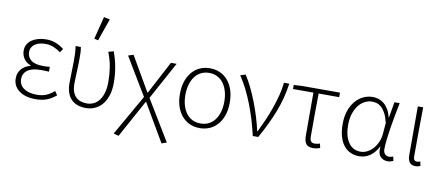

<svg xmlns="http://www.w3.org/2000/svg" viewBox="-79 -1079 3683 1593"><g transform="rotate(10 1762.5 -282.5)"><path d="M242 12Q155 12 103.5 -27Q52 -66 52 -130Q52 -157 60.5 -177.5Q69 -198 83.5 -213Q98 -228 116.5 -238Q135 -248 155 -253V-257Q117 -271 97 -301Q77 -331 77 -368Q77 -399 90.5 -422Q104 -445 127.5 -460.5Q151 -476 181.5 -484Q212 -492 247 -492Q291 -492 327.5 -477.5Q364 -463 396 -438L376 -406Q345 -429 314 -441.5Q283 -454 246 -454Q221 -454 198.5 -448.5Q176 -443 159.5 -432Q143 -421 133 -404Q123 -387 123 -364Q123 -324 154.5 -297Q186 -270 258 -270Q272 -270 283.5 -270.5Q295 -271 314 -273V-232Q293 -234 277 -234Q261 -234 244 -234Q172 -234 134.5 -207Q97 -180 97 -132Q97 -83 137 -54.5Q177 -26 247 -26Q289 -26 322 -38.5Q355 -51 393 -83L415 -50Q373 -16 334 -2Q295 12 242 12Z M667 12Q631 12 600 2Q569 -8 546.5 -29.5Q524 -51 511 -85.5Q498 -120 498 -169Q498 -217 500 -263.5Q502 -310 502 -358Q502 -387 501 -415Q500 -443 495 -480H539Q544 -454 544.5 -428.5Q545 -403 545 -372Q545 -348 544 -321.5Q543 -295 542 -268Q541 -241 540 -215.5Q539 -190 539 -169Q539 -129 549.5 -101.5Q560 -74 578 -57.5Q596 -41 619.5 -34Q643 -27 669 -27Q699 -27 725.5 -39.5Q752 -52 771.5 -77.5Q791 -103 802.5 -141.5Q814 -180 814 -233Q814 -293 805 -353Q796 -413 770 -480L814 -492Q838 -426 849 -362.5Q860 -299 860 -233Q860 -172 844.5 -126Q829 -80 803 -49.5Q777 -19 742 -3.5Q707 12 667 12ZM637 -567 685 -757 736 -747 670 -559Z M975 192 932 180 1127 -162 937 -478 981 -492 1148 -204H1152L1298 -480H1346L1173 -163L1379 177L1337 192L1152 -124H1148Z M1626 12Q1581 12 1543 -4.5Q1505 -21 1476.5 -53.5Q1448 -86 1432 -132.5Q1416 -179 1416 -239Q1416 -300 1432 -347Q1448 -394 1476.5 -426.5Q1505 -459 1543 -475.5Q1581 -492 1626 -492Q1671 -492 1709 -475.5Q1747 -459 1775.5 -426.5Q1804 -394 1820 -347Q1836 -300 1836 -239Q1836 -179 1820 -132.5Q1804 -86 1775.5 -53.5Q1747 -21 1709 -4.5Q1671 12 1626 12ZM1626 -27Q1664 -27 1694.5 -42Q1725 -57 1746 -85Q1767 -113 1778.5 -152Q1790 -191 1790 -239Q1790 -287 1778.5 -326.5Q1767 -366 1746 -394Q1725 -422 1694.5 -437.5Q1664 -453 1626 -453Q1588 -453 1557.5 -437.5Q1527 -422 1506 -394Q1485 -366 1473.5 -326.5Q1462 -287 1462 -239Q1462 -191 1473.5 -152Q1485 -113 1506 -85Q1527 -57 1557.5 -42Q1588 -27 1626 -27Z M2072 0Q2057 -66 2037.5 -131Q2018 -196 1994 -257.5Q1970 -319 1942 -375Q1914 -431 1882 -478L1925 -492Q1953 -450 1979.5 -395.5Q2006 -341 2029 -281.5Q2052 -222 2070.5 -161.5Q2089 -101 2101 -46H2105Q2129 -95 2153 -149.5Q2177 -204 2196.5 -260Q2216 -316 2230.5 -371.5Q2245 -427 2250 -480H2295Q2278 -356 2233 -240Q2188 -124 2118 0Z M2582 12Q2539 12 2522 -10.5Q2505 -33 2505 -82V-442H2333V-476L2400 -480H2722V-442H2549Q2547 -348 2547 -257.5Q2547 -167 2547 -76Q2547 -27 2588 -27Q2599 -27 2610.5 -29.5Q2622 -32 2632 -35L2640 1Q2630 5 2614.5 8.5Q2599 12 2582 12Z M2969 12Q2929 12 2896 -3Q2863 -18 2839 -48Q2815 -78 2802 -123Q2789 -168 2789 -228Q2789 -291 2806 -340Q2823 -389 2852 -423Q2881 -457 2919 -474.5Q2957 -492 2998 -492Q3022 -492 3046 -484.5Q3070 -477 3091 -460Q3112 -443 3129 -415.5Q3146 -388 3155 -348H3158L3181 -480H3225Q3215 -429 3204.5 -374Q3194 -319 3185.5 -265.5Q3177 -212 3171.5 -164Q3166 -116 3166 -80Q3166 -56 3180 -41.5Q3194 -27 3214 -27Q3223 -27 3232 -29.5Q3241 -32 3249 -35L3257 1Q3249 5 3237 8.5Q3225 12 3208 12Q3170 12 3146.5 -15Q3123 -42 3131 -96H3128Q3069 12 2969 12ZM2975 -27Q3003 -27 3030.5 -41Q3058 -55 3079.5 -79.5Q3101 -104 3115 -136Q3129 -168 3132 -204L3140 -298Q3128 -348 3111.5 -378.5Q3095 -409 3076 -425.5Q3057 -442 3037 -447.5Q3017 -453 2999 -453Q2967 -453 2937.5 -438Q2908 -423 2885.5 -394.5Q2863 -366 2849 -324Q2835 -282 2835 -228Q2835 -135 2872 -81Q2909 -27 2975 -27Z M3443 12Q3378 12 3378 -70V-480H3423Q3420 -270 3420 -64Q3420 -45 3428 -36Q3436 -27 3449 -27Q3460 -27 3478 -33L3485 3Q3477 7 3467 9.5Q3457 12 3443 12Z"/></g></svg>

Font: CV Source Sans Light
Style: Regular
Weight: 300
Designer: Paul D. Hunt
Foundry: Adobe Systems Incorporated
Version: Version 3.001